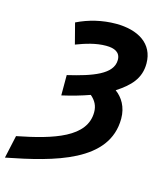

<svg xmlns="http://www.w3.org/2000/svg" viewBox="-189 -642 812 967"><g transform="rotate(15 217.5 -158.0)"><path d="M-45 121 -71 240C175 192 444 124 444 -101C444 -162 416 -206 380 -232C449 -277 495 -323 495 -402C495 -506 410 -556 296 -556C225 -556 155 -539 94 -509L122 -401C172 -420 223 -436 276 -436C320 -436 351 -422 351 -382C351 -307 249 -272 122 -242V-136C175 -148 223 -162 265 -177C291 -155 304 -130 304 -97C304 34 143 84 -45 121Z"/></g></svg>

Font: Noto Sans
Style: Bold Italic
Weight: 700
Italic angle: -12°
Designer: Monotype Design Team
Foundry: Monotype Imaging Inc.
Version: Version 2.013